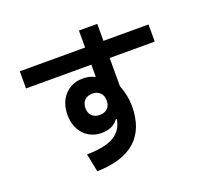

<svg xmlns="http://www.w3.org/2000/svg" viewBox="-146 -992 1292 1221"><g transform="rotate(-20 500.0 -381.5)"><path d="M936 -591H631V-401Q660 -326 660 -256Q660 -103 572.5 -24Q485 55 311 59L286 -64Q413 -66 471.5 -102.5Q530 -139 541 -211H534Q498 -160 420 -160Q377 -160 339.5 -180.5Q302 -201 278.5 -242.5Q255 -284 255 -342Q255 -400 278 -442Q301 -484 339 -505.5Q377 -527 421 -527Q473 -527 500 -510H507V-591H65V-707H507V-822H631V-707H936ZM521 -343Q521 -377 501.5 -396.5Q482 -416 449 -416Q416 -416 396.5 -396.5Q377 -377 377 -343Q377 -310 396.5 -291Q416 -272 449 -272Q482 -272 501.5 -291Q521 -310 521 -343Z"/></g></svg>

Font: IBM Plex Sans JP
Style: Bold
Weight: 700
Designer: Mike Abbink; Paul van der Laan; Pieter van Rosmalen; Wujin Sim; Yejin Wi; Jinhee Kim; Boomi Park; Yona Kim; Kichan Ma
Foundry: Sandoll Inc.
Version: Version 1.001